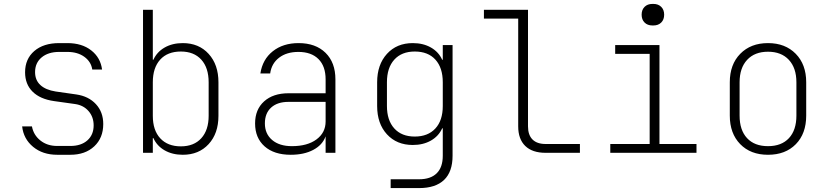

<svg xmlns="http://www.w3.org/2000/svg" viewBox="-20 -780 4240 980"><path d="M272 10Q198 10 149 -30.5Q100 -71 93 -135H143Q151 -91 186 -63Q221 -35 272 -35H339Q394 -35 426 -63.5Q458 -92 458 -140Q458 -183 432 -213Q406 -243 363 -249L256 -264Q185 -274 146.5 -312Q108 -350 108 -411Q108 -479 155 -519.5Q202 -560 282 -560H324Q398 -560 445.5 -523Q493 -486 501 -425H451Q445 -465 410.5 -490Q376 -515 324 -515H282Q226 -515 192.5 -487Q159 -459 159 -412Q159 -371 186 -346Q213 -321 264 -313L369 -298Q432 -289 469.5 -248.5Q507 -208 507 -147Q507 -76 461 -33Q415 10 339 10Z M1095 -360V-189Q1095 -99 1045 -44.5Q995 10 913 10Q860 10 820.5 -12.5Q781 -35 763 -75H760V0H710V-730H760V-475H763Q781 -515 820.5 -537.5Q860 -560 913 -560Q995 -560 1045 -505Q1095 -450 1095 -360ZM1045 -360Q1045 -434 1007.5 -475.5Q970 -517 903 -517Q835 -517 797.5 -475.5Q760 -434 760 -360V-189Q760 -115 798 -74Q836 -33 903 -33Q970 -33 1007.5 -74.5Q1045 -116 1045 -189Z M1692 -375V0H1642V-84Q1626 -40 1579 -15Q1532 10 1464 10Q1379 10 1330.5 -33Q1282 -76 1282 -150Q1282 -221 1328 -262.5Q1374 -304 1453 -304H1642V-375Q1642 -442 1605.5 -478.5Q1569 -515 1503 -515Q1443 -515 1404.5 -485.5Q1366 -456 1359 -405H1309Q1320 -477 1372.5 -518.5Q1425 -560 1504 -560Q1591 -560 1641.5 -510.5Q1692 -461 1692 -375ZM1642 -160V-260H1452Q1396 -260 1364 -231Q1332 -202 1332 -150Q1332 -97 1369 -65.5Q1406 -34 1470 -34Q1549 -34 1595.5 -68.5Q1642 -103 1642 -160Z M2240 -550H2290V15Q2290 97 2246.5 138.5Q2203 180 2119 180H1974V135H2119Q2178 135 2209 104.5Q2240 74 2240 15V-125H2237Q2219 -85 2179.5 -62.5Q2140 -40 2087 -40Q2005 -40 1955 -94.5Q1905 -149 1905 -239V-360Q1905 -450 1955 -505Q2005 -560 2087 -560Q2140 -560 2179.5 -537.5Q2219 -515 2237 -475H2240ZM2240 -239V-360Q2240 -434 2202.5 -475.5Q2165 -517 2097 -517Q2030 -517 1992.5 -475.5Q1955 -434 1955 -360V-239Q1955 -166 1992.5 -124.5Q2030 -83 2097 -83Q2164 -83 2202 -124Q2240 -165 2240 -239Z M2765 0Q2697 0 2661 -35Q2625 -70 2625 -135V-685H2450V-730H2675V-135Q2675 -91 2698 -68Q2721 -45 2765 -45H2940V0Z M3310 -650Q3285 -650 3270 -665Q3255 -680 3255 -705Q3255 -730 3270 -745Q3285 -760 3310 -760H3315Q3340 -760 3355 -745Q3370 -730 3370 -705Q3370 -680 3355 -665Q3340 -650 3315 -650ZM3535 0H3095V-45H3296V-505H3120V-550H3346V-45H3535Z M3705 -190V-360Q3705 -451 3758.5 -505.5Q3812 -560 3900 -560Q3988 -560 4041.5 -505.5Q4095 -451 4095 -360V-190Q4095 -98 4042 -44Q3989 10 3900 10Q3811 10 3758 -44.5Q3705 -99 3705 -190ZM4045 -190V-360Q4045 -433 4006.5 -474.5Q3968 -516 3900 -516Q3832 -516 3793.5 -474.5Q3755 -433 3755 -360V-190Q3755 -116 3793 -75Q3831 -34 3900 -34Q3969 -34 4007 -75Q4045 -116 4045 -190Z"/></svg>

Font: JetBrains Mono Extra Light
Style: Regular
Weight: 200
Monospace: yes
Designer: Philipp Nurullin, Konstantin Bulenkov
Foundry: JetBrains
Version: 2.002